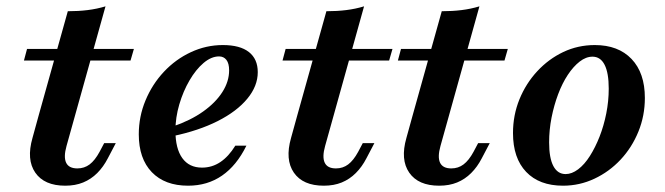

<svg xmlns="http://www.w3.org/2000/svg" viewBox="-20 -569 2079 600"><path d="M100.8 -208.1 191.9 -533.9Q225 -533.9 254 -537.5Q283.1 -541.1 309.7 -549.2L214.5 -208.1ZM54.8 -379.8 64.5 -416.1H398.4L387.9 -379.8ZM183.9 11.3Q118.5 11.3 90.3 -29.4Q62.1 -70.2 81.5 -137.9L100.8 -208.1H214.5L187.9 -112.9Q178.2 -78.2 186.7 -60.5Q195.2 -42.7 221.8 -42.7Q243.5 -42.7 260.1 -55.2Q276.6 -67.7 291.1 -94.4L305.6 -121.8H341.9L316.9 -74.2Q303.2 -47.6 283.9 -28.2Q264.5 -8.9 239.9 1.2Q215.3 11.3 183.9 11.3Z M567.7 11.3Q495.2 11.3 454.4 -31Q413.7 -73.4 413.7 -149.2Q413.7 -204.8 434.7 -255.2Q455.6 -305.6 492.3 -344.8Q529 -383.9 576.6 -406Q624.2 -428.2 676.6 -428.2Q729.8 -428.2 757.7 -406.5Q785.5 -384.7 785.5 -343.5Q785.5 -300 752.8 -260.5Q720.2 -221 660.5 -190.7Q600.8 -160.5 519.4 -143.5V-173.4Q575.8 -192.7 614.9 -220.6Q654 -248.4 675 -281.5Q696 -314.5 696 -349.2Q696 -371 687.5 -381.9Q679 -392.7 664.5 -392.7Q640.3 -392.7 616.1 -372.2Q591.9 -351.6 572.2 -317.7Q552.4 -283.9 540.3 -242.7Q528.2 -201.6 528.2 -160.5Q528.2 -104.8 549.6 -75Q571 -45.2 611.3 -45.2Q642.7 -45.2 668.5 -62.5Q694.4 -79.8 715.3 -113.7H750Q719.4 -51.6 673.8 -20.2Q628.2 11.3 567.7 11.3Z M908.9 -208.1 1000 -533.9Q1033.1 -533.9 1062.1 -537.5Q1091.1 -541.1 1117.7 -549.2L1022.6 -208.1ZM862.9 -379.8 872.6 -416.1H1206.5L1196 -379.8ZM991.9 11.3Q926.6 11.3 898.4 -29.4Q870.2 -70.2 889.5 -137.9L908.9 -208.1H1022.6L996 -112.9Q986.3 -78.2 994.8 -60.5Q1003.2 -42.7 1029.8 -42.7Q1051.6 -42.7 1068.1 -55.2Q1084.7 -67.7 1099.2 -94.4L1113.7 -121.8H1150L1125 -74.2Q1111.3 -47.6 1091.9 -28.2Q1072.6 -8.9 1048 1.2Q1023.4 11.3 991.9 11.3Z M1269.4 -208.1 1360.5 -533.9Q1393.5 -533.9 1422.6 -537.5Q1451.6 -541.1 1478.2 -549.2L1383.1 -208.1ZM1223.4 -379.8 1233.1 -416.1H1566.9L1556.5 -379.8ZM1352.4 11.3Q1287.1 11.3 1258.9 -29.4Q1230.6 -70.2 1250 -137.9L1269.4 -208.1H1383.1L1356.5 -112.9Q1346.8 -78.2 1355.2 -60.5Q1363.7 -42.7 1390.3 -42.7Q1412.1 -42.7 1428.6 -55.2Q1445.2 -67.7 1459.7 -94.4L1474.2 -121.8H1510.5L1485.5 -74.2Q1471.8 -47.6 1452.4 -28.2Q1433.1 -8.9 1408.5 1.2Q1383.9 11.3 1352.4 11.3Z M1739.5 11.3Q1665.3 11.3 1624.2 -31.9Q1583.1 -75 1583.1 -153.2Q1583.1 -208.9 1603.2 -258.5Q1623.4 -308.1 1658.9 -346.4Q1694.4 -384.7 1740.3 -406.5Q1786.3 -428.2 1838.7 -428.2Q1912.1 -428.2 1953.6 -384.7Q1995.2 -341.1 1995.2 -262.9Q1995.2 -207.3 1975 -157.7Q1954.8 -108.1 1919.4 -70.2Q1883.9 -32.3 1837.5 -10.5Q1791.1 11.3 1739.5 11.3ZM1747.6 -25Q1766.9 -25 1786.7 -39.9Q1806.5 -54.8 1823.4 -81.5Q1840.3 -108.1 1853.6 -141.9Q1866.9 -175.8 1874.6 -214.5Q1882.3 -253.2 1882.3 -291.9Q1882.3 -341.1 1869.4 -366.5Q1856.5 -391.9 1831.5 -391.9Q1811.3 -391.9 1791.5 -376.6Q1771.8 -361.3 1754.4 -335.1Q1737.1 -308.9 1724.2 -274.6Q1711.3 -240.3 1703.6 -201.6Q1696 -162.9 1696 -124.2Q1696 -75 1709.3 -50Q1722.6 -25 1747.6 -25Z"/></svg>

Font: Playfair 9pt
Style: Bold Italic
Weight: 700
Italic angle: -15.6°
Designer: Claus Eggers Sørensen
Foundry: Claus Eggers Sørensen
Version: Version 2.203